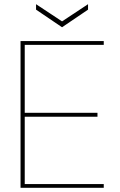

<svg xmlns="http://www.w3.org/2000/svg" viewBox="-20 -896 572 916"><path d="M78 0V-700H475V-682H98V-358H445V-339H98V-18H475V0ZM276 -766 152 -850V-876L276 -794L400 -876V-850Z"/></svg>

Font: DM Sans 10pt Thin
Style: Regular
Weight: 250
Version: Version 4.004;gftools[0.9.30]